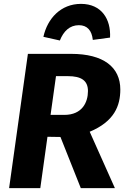

<svg xmlns="http://www.w3.org/2000/svg" viewBox="-20 -971 647 991"><path d="M387 -841C431 -841 454 -813 459 -765L548 -777C553 -872 504 -951 398 -951C294 -951 225 -876 204 -781L289 -762C308 -810 340 -841 387 -841ZM601 -509C601 -624 515 -693 347 -693H124L27 0H188L225 -265L292 -264L397 0H573L443 -291C570 -344 601 -425 601 -509ZM269 -578H330C400 -578 434 -555 434 -501C434 -444 405 -378 312 -378H241Z"/></svg>

Font: Fira Sans
Style: Bold Italic
Weight: 700
Italic angle: -8°
Designer: bBox Type GmbH & Carrois Corporate GbR & Edenspiekermann AG
Foundry: bBox Type GmbH & Carrois Corporate GbR & Edenspiekermann AG
Version: Version 4.301;PS 004.301;hotconv 1.0.88;makeotf.lib2.5.64775